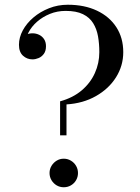

<svg xmlns="http://www.w3.org/2000/svg" viewBox="-20 -780 590 810"><path d="M233.5 -209V-352.5Q288 -367.5 324.8 -398.8Q361.5 -430 380.2 -471.8Q399 -513.5 399 -560Q399 -595.5 393.5 -626.8Q388 -658 373 -682.2Q358 -706.5 330 -720.2Q302 -734 257 -734Q221.5 -734 190.8 -721.5Q160 -709 136.5 -688.5Q113 -668 100 -642.5Q87 -617 87 -591H61Q61 -606 69 -617Q77 -628 90 -633.8Q103 -639.5 117 -639.5Q132 -639.5 145 -633.2Q158 -627 166 -614.8Q174 -602.5 174 -585Q174 -565 165 -552.8Q156 -540.5 142.8 -535Q129.5 -529.5 117 -529.5Q94 -529.5 77 -545Q60 -560.5 60 -591Q60 -622 76.2 -652Q92.5 -682 121 -706.2Q149.5 -730.5 186.8 -745.2Q224 -760 266 -760Q336.5 -760 389.2 -735Q442 -710 471 -665Q500 -620 500 -560Q500 -502.5 469.5 -454Q439 -405.5 385 -374.8Q331 -344 260.5 -339.5V-209ZM249 10Q232.5 10 219 2Q205.5 -6 197.2 -19.8Q189 -33.5 189 -50Q189 -66.5 197.2 -80.2Q205.5 -94 219 -102.2Q232.5 -110.5 249 -110.5Q265.5 -110.5 279.2 -102.2Q293 -94 301 -80.2Q309 -66.5 309 -50Q309 -33.5 301 -19.8Q293 -6 279.2 2Q265.5 10 249 10Z"/></svg>

Font: Bodoni Moda 9pt
Style: Regular
Weight: 400
Designer: Owen Earl
Foundry: indestructible type
Version: Version 2.005